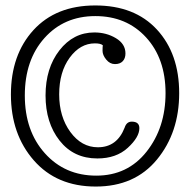

<svg xmlns="http://www.w3.org/2000/svg" viewBox="-20 -673 697 704"><path d="M463 -227Q491 -227 491 -203Q491 -170 448.5 -131Q406 -92 337 -92Q250 -92 198.5 -157.5Q147 -223 147 -323Q147 -423 198 -488.5Q249 -554 326 -554Q370 -554 405 -533Q440 -512 440 -477Q440 -459 430 -448.5Q420 -438 401.5 -438Q383 -438 369.5 -454.5Q356 -471 356 -486.5Q356 -502 357 -507Q349 -514 328 -514Q274 -514 235.5 -461.5Q197 -409 197 -327Q197 -245 238 -189Q279 -133 339 -133Q409 -133 437 -205Q444 -227 463 -227ZM71 -323Q71 -193 144.5 -111Q218 -29 333 -29Q448 -29 517.5 -117Q587 -205 587 -331.5Q587 -458 515.5 -536Q444 -614 329.5 -614Q215 -614 143 -533.5Q71 -453 71 -323ZM20 -326.5Q20 -472 102.5 -562.5Q185 -653 329.5 -653Q474 -653 555.5 -564.5Q637 -476 637 -331.5Q637 -187 555.5 -88Q474 11 331 11Q188 11 104 -85Q20 -181 20 -326.5Z"/></svg>

Font: Glass Antiqua
Style: Regular
Weight: 400
Version: 1.001